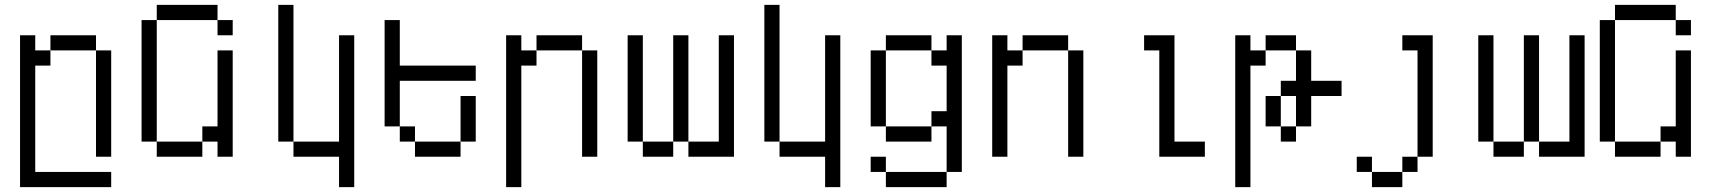

<svg xmlns="http://www.w3.org/2000/svg" viewBox="-20 -645 7040 790"><path d="M437.5 125V62.5H125V-375H187.5V-437.5H125V-500H62.5Q62.5 -500 62.5 125ZM375 -437.5V0H437.5V-437.5ZM187.5 -437.5H375V-500H187.5Z M937.5 -500V-562.5H875V-500ZM625 -62.5V0H812.5V-62.5ZM625 -62.5Q625 -62.5 625 -562.5H562.5Q562.5 -562.5 562.5 -62.5ZM875 -62.5V0H937.5V-437.5H875V-125H812.5V-62.5ZM625 -562.5H875V-625H625Z M1375 0Q1375 0 1375 125H1437.5Q1437.5 125 1437.5 -500H1375V-62.5H1187.5V0ZM1187.5 -62.5V-625H1125V-62.5Z M1937.5 -312.5V-375H1625V-562.5H1562.5V-125H1625V-62.5H1687.5V0H1875V-62.5H1687.5V-125H1625V-312.5ZM1875 -62.5H1937.5V-250H1875Z M2062.5 -500Q2062.5 -500 2062.5 125H2125Q2125 125 2125 -375H2187.5V-437.5H2125V-500ZM2375 -437.5V0H2437.5V-437.5ZM2187.5 -437.5H2375V-500H2187.5Z M2625 -62.5V0H2750V-62.5ZM2625 -62.5V-500H2562.5V-62.5ZM2750 -62.5H2812.5V0H3000Q3000 0 3000 -500H2937.5V-62.5H2812.5V-500H2750Z M3375 0Q3375 0 3375 125H3437.5Q3437.5 125 3437.5 -500H3375V-62.5H3187.5V0ZM3187.5 -62.5V-625H3125V-62.5Z M3625 62.5V125H3875V62.5ZM3625 62.5V0H3562.5V62.5ZM3875 62.5H3937.5V-500H3875V-437.5H3812.5V-375H3875V-187.5H3812.5V-125H3625V-62.5H3812.5V-125H3875ZM3625 -125V-437.5H3562.5V-125ZM3625 -437.5H3812.5V-500H3625Z M4062.5 -500Q4062.5 -500 4062.5 0H4125Q4125 0 4125 -375H4187.5V-437.5H4125V-500ZM4375 -437.5V0H4437.5V-437.5ZM4187.5 -437.5H4375V-500H4187.5Z M4937.5 0V-62.5H4812.5V-500H4687.5V-437.5H4750V0Z M5500 -250V-312.5H5375Q5375 -312.5 5375 -437.5H5312.5Q5312.5 -437.5 5312.5 -312.5H5250V-250H5187.5Q5187.5 -250 5187.5 -125H5250V-62.5H5312.5V-125H5250Q5250 -125 5250 -250H5312.5Q5312.5 -250 5312.5 -125H5375Q5375 -125 5375 -250ZM5062.5 -500Q5062.5 -500 5062.5 125H5125Q5125 125 5125 -375H5187.5V-437.5H5125V-500ZM5187.5 -437.5H5312.5V-500H5187.5Z M5625 62.5V125H5750V62.5ZM5625 62.5V0H5562.5V62.5ZM5750 62.5H5812.5V0H5750ZM5812.5 0H5875Q5875 0 5875 -500H5750V-437.5H5812.5Z M6125 -62.5V0H6250V-62.5ZM6125 -62.5V-500H6062.5V-62.5ZM6250 -62.5H6312.5V0H6500Q6500 0 6500 -500H6437.5V-62.5H6312.5V-500H6250Z M6937.5 -500V-562.5H6875V-500ZM6625 -62.5V0H6812.5V-62.5ZM6625 -62.5Q6625 -62.5 6625 -562.5H6562.5Q6562.5 -562.5 6562.5 -62.5ZM6875 -62.5V0H6937.5V-437.5H6875V-125H6812.5V-62.5ZM6625 -562.5H6875V-625H6625Z"/></svg>

Font: Unifont
Style: Regular
Weight: 500
Version: Version 15.1.04